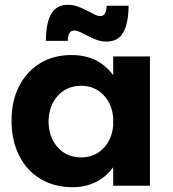

<svg xmlns="http://www.w3.org/2000/svg" viewBox="-20 -773 719 799"><path d="M423 -600Q401 -600 381 -607.5Q361 -615 334 -629Q322 -636 310 -641Q298 -646 290 -646Q275 -646 269 -635.5Q263 -625 262 -603H171Q171 -675 192.5 -714Q214 -753 263 -753Q285 -753 305 -745.5Q325 -738 352 -724Q383 -706 396 -706Q411 -706 417 -717Q423 -728 424 -749H515Q515 -678 493.5 -639Q472 -600 423 -600ZM604 -538V0H451V-77Q422 -37 379 -15.5Q336 6 282 6Q206 6 148.5 -28.5Q91 -63 59.5 -126Q28 -189 28 -271Q28 -352 59 -413.5Q90 -475 146.5 -509.5Q203 -544 277 -544Q390 -544 451 -460V-538ZM451 -249V-285Q445 -344 408.5 -380Q372 -416 318 -416Q258 -416 220.5 -374.5Q183 -333 182 -267Q183 -201 220.5 -159.5Q258 -118 318 -118Q372 -118 408.5 -154Q445 -190 451 -249Z"/></svg>

Font: TypoPRO Montserrat Alternates
Style: Regular
Weight: 600
Designer: Julieta Ulanovsky
Foundry: Julieta Ulanovsky
Version: Version 6.001